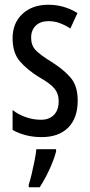

<svg xmlns="http://www.w3.org/2000/svg" viewBox="-20 -567 379 808"><path d="M307 -144Q307 -70 267 -30Q227 10 155 10Q118 10 87 1.5Q56 -7 33 -20V-104Q55 -86 87 -74.5Q119 -63 152 -63Q187 -63 207 -83.5Q227 -104 227 -141Q227 -173 208.5 -195Q190 -217 145 -242Q95 -273 64 -308.5Q33 -344 33 -406Q33 -470 74.5 -508.5Q116 -547 183 -547Q250 -547 306 -512L276 -447Q255 -461 232 -469.5Q209 -478 184 -478Q150 -478 130.5 -459Q111 -440 111 -408Q111 -376 130 -356Q149 -336 196 -307Q246 -276 276.5 -241Q307 -206 307 -144ZM216 71Q206 108 186.5 149.5Q167 191 147 221H101V210Q107 192 113.5 164.5Q120 137 125.5 109Q131 81 133 61H216Z"/></svg>

Font: Noto Sans Bengali UI ExtraCondensed
Style: Regular
Weight: 400
Width: 2
Designer: Jelle Bosma - Monotype Design Team
Foundry: Monotype Imaging Inc.
Version: Version 2.003; ttfautohint (v1.8.4.7-5d5b)